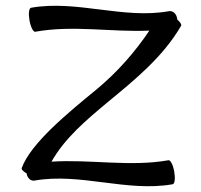

<svg xmlns="http://www.w3.org/2000/svg" viewBox="-20 -602 701 671"><path d="M101 29C261 1 423 70 583 42C591 41 593 21 589 -2C585 -25 576 -43 569 -42C434 -18 296 -46 160 -37C206 -119 281 -182 354 -243C451 -323 549 -402 613 -512C615 -516 610 -525 600 -533L599 -537C597 -554 584 -565 571 -563C411 -534 249 -603 89 -575C81 -574 79 -554 83 -531C87 -508 96 -490 103 -491C235 -515 370 -489 502 -495C451 -419 389 -349 318 -290C218 -208 88 -102 56 -15C54 -10 61 -3 73 4C75 20 88 32 101 29Z"/></svg>

Font: Nupuram Expanded Light
Style: Regular
Weight: 300
Width: 7
Designer: Santhosh Thottingal (santhosh.thottingal@gmail.com)
Foundry: SMC
Version: Version 1.000